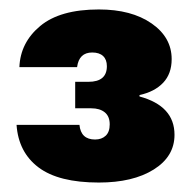

<svg xmlns="http://www.w3.org/2000/svg" viewBox="-20 -734 414 406"><path d="M21 -592Q23 -644 65 -679Q107 -714 189 -714Q258 -714 300.5 -684.5Q343 -655 343 -609Q343 -578 325 -559Q307 -540 275 -533V-530Q349 -510 349 -449Q349 -403 305 -375.5Q261 -348 189 -348Q104 -348 61.5 -380Q19 -412 15 -470H148Q151 -439 181 -439Q195 -439 203.5 -447Q212 -455 212 -471Q212 -488 201.5 -496.5Q191 -505 173 -505H139V-561H167Q206 -561 206 -594Q206 -608 198 -615.5Q190 -623 175 -623Q147 -623 143 -592Z"/></svg>

Font: Fz Poppins
Style: Bold
Weight: 700
Designer: Ninad Kale (Devanagari), Jonny Pinhorn (Latin)
Foundry: Indian Type Foundry
Version: Vit hóa bi Vntype.Com & FontZin.Com